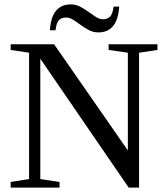

<svg xmlns="http://www.w3.org/2000/svg" viewBox="-20 -857 762 877"><path d="M564 -616.2 476.1 -628.9V-654.8H699.2V-628.9L615.2 -616.2V0H567.9L164.1 -588.9V-39.1L252 -25.9V0H28.8V-25.9L112.8 -39.1V-616.2L28.8 -628.9V-654.8H227.1L564 -169.9ZM429.2 -709Q405.8 -709 386 -719.5Q366.2 -730 348.6 -742.9Q331.1 -755.9 314.7 -766.4Q298.3 -776.9 282.2 -776.9Q266.6 -776.9 257.1 -771Q247.6 -765.1 242.2 -754.2Q236.8 -743.2 233.4 -718.8H208Q215.3 -836.9 303.2 -836.9Q326.7 -836.9 346.4 -826.4Q366.2 -815.9 384 -803Q401.9 -790 418.2 -779.5Q434.6 -769 450.2 -769Q471.2 -769 482.9 -781.2Q494.6 -793.5 499 -826.7H524.4Q517.1 -709 429.2 -709Z"/></svg>

Font: Times New Roman
Style: Regular
Weight: 400
Designer: Steve Matteson
Foundry: Ascender Corporation
Version: Version 2.00.3